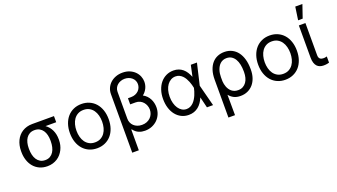

<svg xmlns="http://www.w3.org/2000/svg" viewBox="-75 -1435 4044 2301"><g transform="rotate(-20 1946.5 -284.5)"><path d="M58.2 -269.9Q58.2 -306.5 65.5 -339.8Q72.8 -373.2 86.6 -402Q100.5 -430.8 120.7 -454Q141 -477.3 167.3 -493.8Q193.5 -510.3 225.3 -519.4Q257.1 -528.4 294 -528.4H572.4V-450.3H436.1Q481.5 -418 506.4 -366.5Q531.2 -315 531.2 -248.6V-238.6Q531.2 -206.7 524.1 -175.8Q517 -144.9 503.2 -117.4Q489.3 -89.8 469.3 -66.4Q449.2 -43 422.9 -26.1Q396.7 -9.2 364.7 0.4Q332.7 9.9 295.5 9.9Q239.7 9.9 195.5 -10.7Q151.3 -31.2 120.9 -67.3Q90.6 -103.3 74.4 -152.5Q58.2 -201.7 58.2 -258.5ZM156.2 -258.5Q156.2 -220.2 164.2 -185.7Q172.2 -151.3 189.1 -125.2Q206 -99.1 232.4 -83.6Q258.9 -68.2 295.5 -68.2Q331.7 -68.2 357.8 -83.6Q383.9 -99.1 400.6 -125.2Q417.3 -151.3 425.2 -185.7Q433.2 -220.2 433.2 -258.5V-269.9Q433.2 -306.1 425.2 -338.8Q417.3 -371.4 400.4 -396.3Q383.5 -421.2 357.2 -435.7Q331 -450.3 294 -450.3Q257.8 -450.3 231.7 -435.7Q205.6 -421.2 188.9 -396.3Q172.2 -371.4 164.2 -338.8Q156.2 -306.1 156.2 -269.9Z M929 11.4Q873.6 11.4 828.1 -8.9Q782.7 -29.1 750.2 -65.9Q717.7 -102.6 699.8 -154.7Q681.8 -206.7 681.8 -269.9Q681.8 -333.8 699.8 -386Q717.7 -438.2 750.2 -475.1Q782.7 -512.1 828.1 -532.3Q873.6 -552.6 929 -552.6Q984.4 -552.6 1030 -532.3Q1075.6 -512.1 1108.1 -475.1Q1140.6 -438.2 1158.4 -386Q1176.1 -333.8 1176.1 -269.9Q1176.1 -206.7 1158.4 -154.7Q1140.6 -102.6 1108.1 -65.9Q1075.6 -29.1 1030 -8.9Q984.4 11.4 929 11.4ZM929 -63.9Q971.2 -63.9 1002 -80.8Q1032.7 -97.7 1052.7 -125.9Q1072.8 -154.1 1082.6 -191.6Q1092.3 -229 1092.3 -269.9Q1092.3 -311.1 1082.6 -348.5Q1072.8 -386 1052.7 -414.6Q1032.7 -443.2 1002 -460.2Q971.2 -477.3 929 -477.3Q887.1 -477.3 856.2 -460.2Q825.3 -443.2 805.2 -414.6Q785.2 -386 775.4 -348.5Q765.6 -311.1 765.6 -269.9Q765.6 -229 775.4 -191.6Q785.2 -154.1 805.2 -125.9Q825.3 -97.7 856.2 -80.8Q887.1 -63.9 929 -63.9Z M1519.9 -737.2Q1570.7 -737.2 1609.9 -720.7Q1649.1 -704.2 1676.3 -677Q1703.5 -649.9 1717.5 -615.6Q1731.5 -581.3 1731.5 -545.5Q1731.5 -525.6 1727.1 -505Q1722.7 -484.4 1713.4 -465Q1704.2 -445.7 1690.3 -427.9Q1676.5 -410.2 1657.7 -396Q1685 -381.7 1704.9 -361Q1724.8 -340.2 1737.6 -315.5Q1750.4 -290.8 1756.6 -263.5Q1762.8 -236.2 1762.8 -208.8Q1762.8 -162.6 1746.1 -122.5Q1729.4 -82.4 1699.8 -53.1Q1670.1 -23.8 1629.3 -6.9Q1588.4 9.9 1539.8 9.9Q1520.2 9.9 1500.4 6.6Q1480.5 3.2 1461.8 -4.8Q1443.2 -12.8 1425.8 -26.6Q1408.4 -40.5 1393.5 -61.1L1387.8 -58.2V204.5H1304V-541.2Q1304 -583.5 1320.1 -619.3Q1336.3 -655.2 1365.1 -681.3Q1393.8 -707.4 1433.4 -722.3Q1473 -737.2 1519.9 -737.2ZM1478.7 -426.1H1518.5Q1549.4 -426.1 1573.7 -436.3Q1598 -446.4 1614.7 -462.9Q1631.4 -479.4 1640.3 -501.1Q1649.1 -522.7 1649.1 -545.5Q1649.1 -570 1639.2 -590.7Q1629.3 -611.5 1611.7 -626.8Q1594.1 -642 1570.7 -650.6Q1547.2 -659.1 1519.9 -659.1Q1492.9 -659.1 1468.8 -650.4Q1444.6 -641.7 1426.7 -626.2Q1408.7 -610.8 1398.3 -589.1Q1387.8 -567.5 1387.8 -541.2V-197.4Q1387.8 -171.5 1397.5 -147.9Q1407.3 -124.3 1425.8 -106.7Q1444.2 -89.1 1470.5 -78.7Q1496.8 -68.2 1529.8 -68.2Q1564.6 -68.2 1592.2 -79.5Q1619.7 -90.9 1639 -110.3Q1658.4 -129.6 1668.7 -155.2Q1679 -180.8 1679 -208.8Q1679 -235.4 1669.7 -260.5Q1660.5 -285.5 1643.5 -305Q1626.4 -324.6 1602.3 -336.3Q1578.1 -348 1548.3 -348H1478.7V-420.5Z M2096.6 11.4Q2045.5 11 2003.7 -10.3Q1962 -31.6 1932.4 -69.2Q1902.7 -106.9 1886.7 -158.7Q1870.7 -210.6 1870.7 -272.7Q1870.7 -334.2 1887.8 -385.7Q1904.8 -437.1 1935.5 -474.3Q1966.3 -511.4 2008.9 -532Q2051.5 -552.6 2102.3 -552.6Q2139.6 -552.6 2169 -541.5Q2198.5 -530.5 2221.6 -510.8Q2244.7 -491.1 2262.1 -463.6Q2279.5 -436.1 2292.6 -403.4H2293L2323.9 -545.5H2402L2338.4 -272.7L2409.1 0H2331L2297.6 -137.8H2296.9Q2283 -104.8 2264.2 -77.2Q2245.4 -49.7 2220.7 -29.8Q2196 -9.9 2165.1 0.9Q2134.2 11.7 2096.6 11.4ZM2264.2 -274.1Q2260.7 -291.5 2254.8 -313.2Q2248.9 -334.9 2239.9 -357.4Q2230.8 -380 2218.4 -401.5Q2206 -422.9 2189.1 -439.8Q2172.2 -456.7 2150.7 -467Q2129.3 -477.3 2102.3 -477.3Q2070 -477.3 2042.8 -462Q2015.6 -446.7 1995.9 -419.6Q1976.2 -392.4 1965.4 -354.6Q1954.5 -316.8 1954.5 -271.3Q1954.5 -226.9 1964.8 -188.9Q1975.1 -150.9 1993.8 -123.2Q2012.4 -95.5 2038.5 -79.7Q2064.6 -63.9 2096.6 -63.9Q2122.9 -63.9 2144.5 -74.4Q2166.2 -84.9 2183.4 -101.9Q2200.6 -119 2214 -140.8Q2227.3 -162.6 2237.2 -185.7Q2247.2 -208.8 2253.7 -231.2Q2260.3 -253.6 2264.2 -271.3L2264.6 -272.7Z M2531.2 -279.8Q2531.2 -348.7 2548.1 -399.9Q2565 -451 2594.5 -484.9Q2623.9 -518.8 2664.2 -535.7Q2704.5 -552.6 2751.4 -552.6Q2805.4 -552.6 2847.8 -531.2Q2890.3 -509.9 2919.6 -471.1Q2948.9 -432.2 2964.5 -377.1Q2980.1 -322.1 2980.1 -254.3V-244.3Q2980.1 -188.9 2964.7 -142.2Q2949.2 -95.5 2920.5 -61.8Q2891.7 -28.1 2850.7 -9.1Q2809.7 9.9 2758.5 9.9Q2709.2 9.9 2674 -7.8Q2638.8 -25.6 2613.6 -57.9L2615.1 203.1H2531.2ZM2612.6 -228.7Q2613.6 -211.6 2617.4 -193Q2621.1 -174.4 2628.4 -156.1Q2635.7 -137.8 2646.7 -121.4Q2657.7 -105.1 2673.1 -92.5Q2688.6 -79.9 2708.6 -72.6Q2728.7 -65.3 2754.3 -65.3Q2790.1 -65.3 2816.2 -79.7Q2842.3 -94.1 2859.6 -118.6Q2876.8 -143.1 2885.1 -175.6Q2893.5 -208.1 2893.5 -244.3V-254.3Q2893.5 -301.1 2885.1 -341.4Q2876.8 -381.7 2859.2 -411.2Q2841.6 -440.7 2815 -457.6Q2788.4 -474.4 2751.4 -474.4Q2726.6 -474.4 2706.5 -466.6Q2686.4 -458.8 2671 -445Q2655.5 -431.1 2644.4 -412.5Q2633.2 -393.8 2625.9 -372.3Q2618.6 -350.9 2615.4 -327.6Q2612.2 -304.3 2612.2 -281.2Z M3329.5 11.4Q3274.1 11.4 3228.7 -8.9Q3183.2 -29.1 3150.7 -65.9Q3118.3 -102.6 3100.3 -154.7Q3082.4 -206.7 3082.4 -269.9Q3082.4 -333.8 3100.3 -386Q3118.3 -438.2 3150.7 -475.1Q3183.2 -512.1 3228.7 -532.3Q3274.1 -552.6 3329.5 -552.6Q3384.9 -552.6 3430.6 -532.3Q3476.2 -512.1 3508.7 -475.1Q3541.2 -438.2 3558.9 -386Q3576.7 -333.8 3576.7 -269.9Q3576.7 -206.7 3558.9 -154.7Q3541.2 -102.6 3508.7 -65.9Q3476.2 -29.1 3430.6 -8.9Q3384.9 11.4 3329.5 11.4ZM3329.5 -63.9Q3371.8 -63.9 3402.5 -80.8Q3433.2 -97.7 3453.3 -125.9Q3473.4 -154.1 3483.1 -191.6Q3492.9 -229 3492.9 -269.9Q3492.9 -311.1 3483.1 -348.5Q3473.4 -386 3453.3 -414.6Q3433.2 -443.2 3402.5 -460.2Q3371.8 -477.3 3329.5 -477.3Q3287.6 -477.3 3256.7 -460.2Q3225.9 -443.2 3205.8 -414.6Q3185.7 -386 3176 -348.5Q3166.2 -311.1 3166.2 -269.9Q3166.2 -229 3176 -191.6Q3185.7 -154.1 3205.8 -125.9Q3225.9 -97.7 3256.7 -80.8Q3287.6 -63.9 3329.5 -63.9Z M3785.5 -545.5V-134.9Q3785.5 -115.8 3791 -104Q3796.5 -92.3 3805.6 -85.9Q3814.6 -79.5 3825.8 -77.4Q3837 -75.3 3848 -75.3Q3853.3 -75.3 3859.4 -76Q3865.4 -76.7 3871.3 -77.8Q3877.1 -78.8 3881.9 -80.1Q3886.7 -81.3 3889.2 -82.4V-2.8Q3878.6 0.4 3861.2 3.7Q3843.8 7.1 3818.2 7.1Q3793.3 7.1 3771.8 -0.4Q3750.4 -7.8 3734.9 -24.5Q3719.5 -41.2 3710.6 -68.4Q3701.7 -95.5 3701.7 -134.9V-545.5ZM3738.6 -772.7H3829.5L3772.7 -606.5H3714.5Z"/></g></svg>

Font: Fast_Sans-Dotted
Style: Regular
Weight: 400
Version: Version 3.018